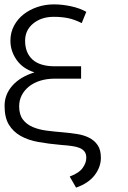

<svg xmlns="http://www.w3.org/2000/svg" viewBox="-20 -668 586 881"><path d="M138.2 -335.9Q84 -353 55.9 -393.6Q27.8 -434.1 27.8 -481Q27.8 -519 44.4 -550Q61 -581.1 88.6 -602.5Q116.2 -624 152.1 -636Q188 -647.9 227.1 -647.9Q265.1 -647.9 305.2 -639.4Q345.2 -630.9 376 -613.8L355 -562Q320.8 -579.1 291 -585Q261.2 -590.8 227.1 -590.8Q169.9 -590.8 132.6 -560.3Q95.2 -529.8 95.2 -481Q95.2 -425.8 129.2 -394.8Q163.1 -363.8 231.9 -363.8H352.1V-307.1H231.9Q194.8 -307.1 164.3 -297.6Q133.8 -288.1 112.3 -270.5Q90.8 -252.9 79.3 -230Q67.9 -207 67.9 -180.2Q67.9 -142.1 85 -119.6Q102.1 -97.2 130.1 -85.2Q158.2 -73.2 194.1 -68.6Q230 -64 267.1 -61Q301.8 -58.1 334 -53Q366.2 -47.9 390.1 -35.4Q414.1 -22.9 428.5 -1.5Q442.9 20 442.9 56.2Q442.9 98.1 414.6 135.5Q386.2 172.9 329.1 192.9L299.8 142.1Q342.8 126 359.4 102.5Q376 79.1 376 56.2Q376 38.1 367.9 27.6Q359.9 17.1 345.5 11Q331.1 4.9 309.6 2Q288.1 -1 261.2 -2.9Q204.1 -7.8 156.5 -16.4Q108.9 -24.9 74.5 -44.4Q40 -64 20.5 -96.4Q1 -128.9 1 -182.1Q1 -234.9 37.1 -275.4Q73.2 -315.9 138.2 -335.9Z"/></svg>

Font: Anonymous Pro
Style: Regular
Weight: 400
Monospace: yes
Designer: Mark Simonson
Version: Version 1.002